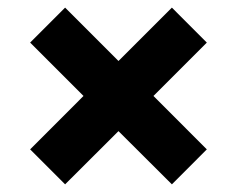

<svg xmlns="http://www.w3.org/2000/svg" viewBox="-20 -582 622 504"><path d="M150.9 -98.1 59.1 -189.9 199.2 -330.1 59.1 -470.2 150.9 -562 291 -421.9 431.2 -562 522.9 -470.2 382.8 -330.1 522.9 -189.9 431.2 -98.1 291 -237.8Z"/></svg>

Font: TASA Orbiter Deck
Style: Bold
Weight: 700
Designer: Weizhong Zhang
Version: Version 1.000;Glyphs 3.1.2 (3151)